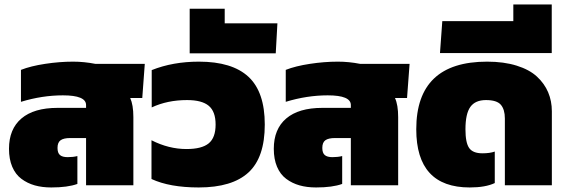

<svg xmlns="http://www.w3.org/2000/svg" viewBox="-20 -824 2514 854"><path d="M208 9.8Q167.5 9.8 134.5 0.5Q101.6 -8.8 75.2 -28.6Q48.8 -48.3 34.4 -82.3Q20 -116.2 20 -162.1Q20 -250 75.4 -297.1Q130.9 -344.2 235.8 -344.2H362.8V-356.9Q362.8 -399.9 259.8 -399.9Q167.5 -399.9 73.2 -371.1V-513.2Q116.7 -530.3 180.7 -540Q244.6 -549.8 305.2 -549.8Q354 -549.8 403.8 -540H624L612.8 -388.2H559.1Q573.2 -357.4 573.2 -303.2V0H362.8V-210H292Q263.2 -210 249.5 -200.2Q235.8 -190.4 235.8 -166Q235.8 -143.6 246.8 -134.3Q257.8 -125 280.8 -125Q305.2 -125 324.2 -129.9V-5.9Q281.2 9.8 208 9.8Z M863.8 9.8Q734.9 9.8 653.8 -27.8V-200.2Q730.5 -161.1 809.6 -161.1Q877.4 -161.1 908.2 -186.3Q939 -211.4 939 -270Q939 -328.1 908.4 -353.5Q877.9 -378.9 812 -378.9Q724.6 -378.9 654.8 -346.2V-512.2Q749 -549.8 864.7 -549.8Q1012.7 -549.8 1085.2 -482.4Q1157.7 -415 1157.7 -270Q1157.7 -123.5 1085.2 -56.9Q1012.7 9.8 863.8 9.8Z M823.7 -586.9V-785.2H979.5V-720.2H1213.9L1206.5 -586.9Z M1385.7 9.8Q1345.2 9.8 1312.3 0.5Q1279.3 -8.8 1252.9 -28.6Q1226.6 -48.3 1212.2 -82.3Q1197.8 -116.2 1197.8 -162.1Q1197.8 -250 1253.2 -297.1Q1308.6 -344.2 1413.6 -344.2H1540.5V-356.9Q1540.5 -399.9 1437.5 -399.9Q1345.2 -399.9 1251 -371.1V-513.2Q1294.4 -530.3 1358.4 -540Q1422.4 -549.8 1482.9 -549.8Q1531.7 -549.8 1581.5 -540H1801.8L1790.5 -388.2H1736.8Q1751 -357.4 1751 -303.2V0H1540.5V-210H1469.7Q1440.9 -210 1427.2 -200.2Q1413.6 -190.4 1413.6 -166Q1413.6 -143.6 1424.6 -134.3Q1435.5 -125 1458.5 -125Q1482.9 -125 1502 -129.9V-5.9Q1459 9.8 1385.7 9.8Z M2069.3 9.8Q1831.5 9.8 1831.5 -249Q1831.5 -549.8 2146.5 -549.8Q2221.2 -549.8 2278.1 -532Q2335 -514.2 2368.4 -483.2Q2401.9 -452.1 2418.2 -413.3Q2434.6 -374.5 2434.6 -329.1V0H2225.6V-296.9Q2225.6 -336.9 2207.8 -357.9Q2189.9 -378.9 2141.6 -378.9Q2093.8 -378.9 2072 -348.4Q2050.3 -317.9 2050.3 -249Q2050.3 -189 2066.9 -165.5Q2083.5 -142.1 2125.5 -142.1Q2159.2 -142.1 2180.7 -149.9V-9.8Q2139.2 9.8 2069.3 9.8Z M1937 -587.9 1947.3 -730H2263.2V-804.2H2434.1V-587.9Z"/></svg>

Font: Kanit ExtraBold
Style: Regular
Weight: 800
Designer: Katatrad Team
Foundry: CadsonDemak
Version: Version 1.000;PS 001.000;hotconv 1.0.88;makeotf.lib2.5.64775